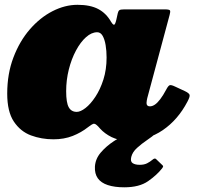

<svg xmlns="http://www.w3.org/2000/svg" viewBox="-20 -559 834 798"><path d="M496.5 219.5Q559 219.5 595.5 194Q632 168.5 653.5 141Q657.5 135.5 658 133Q658.5 130.5 654.5 127L628.5 102Q623 96.5 613 105.5Q603.5 113.5 591.2 119.8Q579 126 560.5 126Q542 126 531.5 119.2Q521 112.5 525.5 93.5Q530.5 73 549.5 55.8Q568.5 38.5 590.8 23.5Q613 8.5 627.5 -4.5Q635 -11.5 629.8 -15.8Q624.5 -20 612.5 -31.5Q609.5 -34.5 597.5 -40.8Q585.5 -47 576 -41.5Q553 -28 519.8 -11Q486.5 6 454 27.2Q421.5 48.5 399 74.8Q376.5 101 374.5 133.5Q373 163 386.5 182Q400 201 428 210.2Q456 219.5 496.5 219.5ZM423 -320Q423 -270 409.8 -228.5Q396.5 -187 376.5 -156.8Q356.5 -126.5 335.5 -110.2Q314.5 -94 299 -94Q276.5 -94 265.8 -113Q255 -132 255 -180Q255 -226.5 266 -270.2Q277 -314 295.8 -349Q314.5 -384 337.5 -404.5Q360.5 -425 384 -425Q398 -425 406.5 -410.2Q415 -395.5 419 -371.5Q423 -347.5 423 -320ZM759 -136.5Q770 -157 768 -164.5Q766 -172 748 -180.5L707 -199.5Q692.5 -206.5 686 -205Q679.5 -203.5 670.5 -186Q658 -162.5 646.2 -147Q634.5 -131.5 623.8 -124.2Q613 -117 603 -117Q589 -117 589 -131Q589 -135 590 -140.8Q591 -146.5 592 -151L685 -497Q689 -511 686.5 -515.5Q684 -520 665 -520H496Q480.5 -520 476 -516.5Q471.5 -513 469.5 -504L463.5 -477Q458.5 -455 453.2 -456.2Q448 -457.5 441.5 -468.5Q421.5 -504 388.2 -521.5Q355 -539 302 -539Q250 -539 198.2 -512.5Q146.5 -486 104 -437Q61.5 -388 35.8 -320.2Q10 -252.5 10 -170Q10 -95 37.5 -53.8Q65 -12.5 108.8 3.8Q152.5 20 202 20Q246.5 20 282 6Q317.5 -8 346 -30.5Q360 -41.5 366.8 -44Q373.5 -46.5 381.5 -39.5Q384.5 -37 388 -33.5Q391.5 -30 396 -24.5Q415 -3.5 443.8 10.8Q472.5 25 511 25Q593.5 25 656.5 -18Q719.5 -61 759 -136.5Z"/></svg>

Font: Besley Black
Style: Italic
Weight: 900
Italic angle: -13°
Designer: Owen Earl
Foundry: indestructible type*
Version: Version 2.001